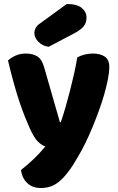

<svg xmlns="http://www.w3.org/2000/svg" viewBox="-20 -764 590 961"><path d="M128 -124Q117 -149 104.5 -180Q92 -211 78.5 -251Q65 -291 50.5 -342.5Q36 -394 20 -461Q34 -475 57.5 -485.5Q81 -496 109 -496Q144 -496 167 -481.5Q190 -467 201 -427L280 -152H284Q296 -186 307.5 -226Q319 -266 330 -308.5Q341 -351 350.5 -393.5Q360 -436 367 -477Q403 -496 446 -496Q481 -496 504 -481Q527 -466 527 -429Q527 -402 520 -366.5Q513 -331 501.5 -291Q490 -251 474.5 -208.5Q459 -166 442 -125Q425 -84 407 -47.5Q389 -11 372 18Q344 67 320 98Q296 129 274 146.5Q252 164 230 170.5Q208 177 184 177Q142 177 116 152Q90 127 85 87Q117 62 149 31.5Q181 1 207 -31Q190 -36 170.5 -54.5Q151 -73 128 -124ZM314 -744Q366 -744 389.5 -724Q413 -704 413 -676Q413 -650 399 -632.5Q385 -615 353 -598L224 -530Q194 -533 173 -554Q152 -575 152 -599Q152 -611 158 -623Q164 -635 178 -645Z"/></svg>

Font: Baloo Da
Style: Regular
Weight: 400
Designer: Noopur Datye and Ek Type
Foundry: Ek Type
Version: Version 1.443;PS 1.000;hotconv 16.6.51;makeotf.lib2.5.65220;